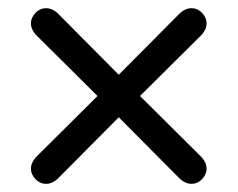

<svg xmlns="http://www.w3.org/2000/svg" viewBox="-20 -490 590 476"><path d="M56.6 -72.3Q56.6 -85.9 68.4 -99.6L221.7 -252L68.4 -404.3Q56.6 -418 56.6 -431.6Q56.6 -446.3 67.9 -458Q79.1 -469.7 94.7 -469.7Q108.4 -469.7 122.1 -458L274.4 -304.7L426.8 -458Q440.4 -469.7 454.1 -469.7Q469.7 -469.7 481 -458Q492.2 -446.3 492.2 -431.6Q492.2 -418 480.5 -404.3L327.1 -252L480.5 -99.6Q492.2 -85.9 492.2 -72.3Q492.2 -57.6 481 -45.9Q469.7 -34.2 454.1 -34.2Q440.4 -34.2 426.8 -45.9L274.4 -199.2L122.1 -45.9Q108.4 -34.2 94.7 -34.2Q79.1 -34.2 67.9 -45.9Q56.6 -57.6 56.6 -72.3Z"/></svg>

Font: jf-openhuninn-1.0
Style: Regular
Weight: 400
Designer: [Kosugi Maru]
      Designed by Motoya company      

      [Varela Round]
      Joe Prince(Latin component); Avraham Co
Foundry: justfont CO.,LTD.
Version: 1.0